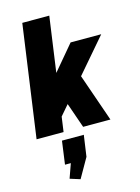

<svg xmlns="http://www.w3.org/2000/svg" viewBox="-151 -823 892 1223"><g transform="rotate(-15 294.5 -211.0)"><path d="M78 -173 387 -540H589L193 -79ZM122 -740H300L196 0H18ZM240 -244 384 -348 505 0H325ZM316 50 296 190 223 318 156 297 224 106 286 203H151L172 50Z"/></g></svg>

Font: Pathway Extreme Condensed ExtraBold
Style: Italic
Weight: 800
Width: 3
Italic angle: -8°
Version: Version 1.001;gftools[0.9.26]